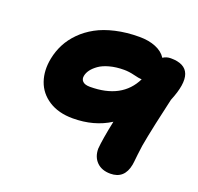

<svg xmlns="http://www.w3.org/2000/svg" viewBox="-116 -824 938 908"><g transform="rotate(20 352.5 -370.5)"><path d="M527.8 -43Q484.4 -43 459.2 -68.1Q434.1 -93.3 434.1 -134.8Q438 -183.1 458 -278.8Q378.4 -228 271 -228Q199.2 -228 150.4 -259.5Q101.6 -291 83.5 -343.3Q65.4 -395.5 78.1 -459Q85.9 -498 104 -533Q122.1 -567.9 152.3 -598.4Q182.6 -628.9 222.7 -650.9Q262.7 -672.9 317.6 -685.5Q372.6 -698.2 437 -698.2Q484.4 -698.2 519.8 -683.6Q555.2 -668.9 571.8 -642.1Q588.9 -653.8 610.8 -653.8Q754.9 -653.8 678.2 -469.2Q641.6 -308.6 634.8 -271Q623.5 -217.3 618.9 -171.4Q614.3 -125.5 612.8 -119.1Q598.6 -43 527.8 -43ZM252.9 -436Q249 -418 260.3 -407Q271.5 -396 296.9 -396Q458 -396 515.1 -513.2H512.2Q502 -513.2 474.6 -520Q447.3 -526.9 421.9 -526.9Q382.3 -526.9 349.9 -518.1Q317.4 -509.3 297.6 -495.1Q277.8 -481 266.8 -466.1Q255.9 -451.2 252.9 -436Z"/></g></svg>

Font: Shantell Sans Irregular Bouncy
Style: Italic
Weight: 800
Italic angle: -11.31°
Designer: Stephen Nixon, Anya Danilova, Shantell Martin
Foundry: Arrow Type
Version: Version 1.006;[9816181b4]